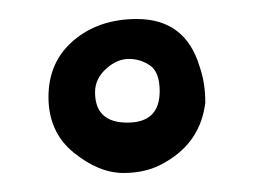

<svg xmlns="http://www.w3.org/2000/svg" viewBox="-20 -733 272 202"><path d="M124 -713Q175 -713 190 -663Q196 -646 196 -625Q191 -584 155 -563Q136 -551 110 -551Q84 -551 57.5 -572.5Q31 -594 31 -631Q31 -668 57.5 -690.5Q84 -713 124 -713ZM148 -637Q148 -657 138 -664Q128 -671 115.5 -671Q103 -671 91.5 -660.5Q80 -650 80 -636Q80 -604 114 -604Q148 -604 148 -637Z"/></svg>

Font: Patrick Hand SC
Style: Regular
Weight: 400
Designer: Patrick Wagesreiter
Foundry: Patrick Wagesreiter
Version: Version 1.003;PS 001.003;hotconv 1.0.70;makeotf.lib2.5.58329